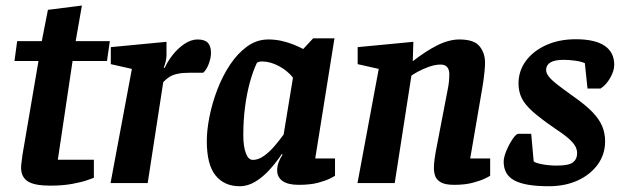

<svg xmlns="http://www.w3.org/2000/svg" viewBox="-20 -654 2229 686"><path d="M159.3 9.3Q102.8 9.3 79 -6.2Q55.3 -21.7 55.3 -55.7Q55.3 -63.7 57.3 -77.2Q59.3 -90.7 60.3 -100.7L117.5 -436.1H31.7L41.3 -507H129.3L151.2 -618.8L272.6 -634.3L250.4 -507H372.4L362.3 -436.1H239.3L186.6 -83.2H315.4V-18.8Q312.4 -17.6 291.9 -10.3Q271.4 -3.1 237.5 3.1Q203.6 9.3 159.3 9.3Z M375 0 451.2 -407.8 375.9 -424.8V-485.6L574.9 -504.6V-457Q574.9 -446.4 571.9 -434Q568.9 -421.6 564.9 -412H568.9Q577.9 -433 596 -456.5Q614.1 -480 638.1 -496.5Q662.2 -513 685.7 -513Q711.5 -513 722.7 -501.1Q733.8 -489.1 733.8 -465.7Q733.8 -446.6 725.8 -425.6Q717.8 -404.5 706.1 -394.2H661Q632.5 -394.2 614.3 -390.3Q596.1 -386.3 584.7 -378.8Q573.3 -371.3 563.3 -360.7L507.7 0Z M836.3 11.4Q781.3 11.4 750.1 -27.2Q718.9 -65.8 718.9 -150Q718.9 -188.8 728.4 -236.8Q737.8 -284.9 756.3 -333.4Q774.8 -381.9 801.7 -422.5Q828.6 -463.1 863 -488Q897.5 -513 938.8 -513Q963 -513 985.7 -508Q1008.3 -502.9 1028.2 -495Q1048 -487.1 1063.4 -478.9L1098.8 -517H1175L1106.3 -87.7H1177V-26.2Q1175 -24.2 1159.4 -16.3Q1143.8 -8.4 1116.2 -1Q1088.5 6.4 1047.3 6.4Q1009.1 6.4 989.7 -7.2Q970.3 -20.7 970.3 -45.2Q970.3 -59.6 975.2 -73.5Q980.1 -87.4 989.7 -101.6L986.7 -103.6Q968 -75.1 944.1 -48.6Q920.2 -22.1 893 -5.4Q865.8 11.4 836.3 11.4ZM883.3 -82.7Q903.4 -82.7 923.5 -97.3Q943.7 -111.8 961.6 -132.9Q979.4 -154 993.4 -173.4L1026.8 -376.5Q1007.3 -401.5 976.3 -418Q945.3 -434.4 916.7 -434.4Q910.1 -434.4 905.8 -433.2Q901.4 -431.9 898 -429.8Q883.9 -400.3 872.7 -359.4Q861.5 -318.6 855.4 -271Q849.3 -223.4 849.3 -171Q849.3 -131.4 858.3 -107Q867.2 -82.7 883.3 -82.7Z M1603 6.4Q1570.1 6.4 1554.7 -2.9Q1539.3 -12.1 1534.8 -25.4Q1530.3 -38.8 1530.3 -52.3Q1530.3 -68.4 1532.6 -84.9Q1535 -101.4 1536.8 -111.7L1579.6 -334.2Q1582.3 -346.7 1583.8 -360.4Q1585.3 -374.1 1585.3 -390Q1585.3 -404.3 1578.1 -413.8Q1570.8 -423.3 1554.7 -423.3Q1534.2 -423.3 1511.8 -415.1Q1489.5 -407 1472.7 -397.7Q1456 -388.5 1449.9 -383.8L1390.3 0H1257.3L1333.2 -407.8L1257.9 -424.8V-485.6L1456.9 -504.6L1454.8 -436.4H1456.3Q1478 -453.2 1499.4 -467.2Q1520.9 -481.2 1541.2 -491.5Q1561.6 -501.9 1581.8 -507.4Q1602 -513 1621.3 -513Q1674 -513 1693.5 -488.6Q1713 -464.3 1713 -430.2Q1713 -418.6 1711.3 -400Q1709.5 -381.4 1707.1 -364.2Q1704.7 -347.1 1702.7 -336.9L1660 -87.7H1731.3V-26.2Q1729.3 -24.2 1713.1 -16.3Q1697 -8.4 1669 -1Q1641.1 6.4 1603 6.4Z M1940.7 11.4Q1856.3 11.4 1818 -9.3Q1779.6 -29.9 1779.6 -75.9Q1779.6 -92.6 1789.6 -116.2Q1799.6 -139.8 1812 -157.9Q1824.5 -176 1832.1 -176H1878L1886.8 -77.2Q1893.5 -71.6 1917.6 -67Q1941.6 -62.4 1970 -62.4Q2012.9 -62.4 2027.4 -74.1Q2042 -85.7 2042 -106.4Q2042 -119.5 2035.4 -131.6Q2028.9 -143.6 2012.1 -158.7Q1995.2 -173.7 1962.6 -195.2Q1912.1 -229.7 1883.6 -255.1Q1855.1 -280.5 1843.8 -303.9Q1832.6 -327.4 1832.6 -355.3Q1832.6 -400.7 1858.9 -436.4Q1885.3 -472.1 1931.5 -492.9Q1977.8 -513.8 2037.1 -513.8Q2105.2 -513.8 2139.9 -490.7Q2174.6 -467.6 2174.6 -422.3Q2174.6 -400.9 2160.2 -375.7Q2145.9 -350.5 2125.9 -337.8H2079.1L2069.6 -428.4Q2056.4 -434.2 2035 -437.2Q2013.6 -440.2 1993.3 -440.2Q1961.5 -440.2 1946.3 -430.7Q1931.2 -421.2 1931.2 -404.3Q1931.2 -393.7 1939.9 -381.7Q1948.6 -369.7 1969.9 -353Q1991.2 -336.2 2028 -310Q2072 -279.2 2096.5 -253.8Q2121 -228.4 2131.5 -203.3Q2142 -178.3 2142 -149Q2142 -102.9 2116 -66.7Q2089.9 -30.4 2044.7 -9.5Q1999.4 11.4 1940.7 11.4Z"/></svg>

Font: Faustina Light
Style: Italic
Weight: 300
Italic angle: -8°
Designer: Alfonso Garcia
Foundry: http://www.omnibus-type.com
Version: Version 1.200